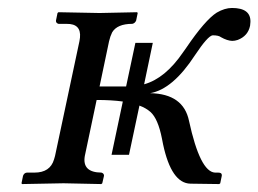

<svg xmlns="http://www.w3.org/2000/svg" viewBox="-20 -462 651 484"><path d="M305.2 -71.8H261.2L289.6 -206.1Q261.2 -210 223.6 -210L193.8 -68.8Q186.5 -27.3 235.8 -26.9Q242.2 -24.9 242.2 -19L237.8 0L235.4 2Q233.9 2 140.1 0Q140.1 0 35.6 2L34.2 0L38.1 -19Q41 -26.4 47.9 -26.9H66.9Q106.4 -26.9 116.2 -60.1Q117.7 -64.9 118.7 -68.8L180.2 -357.9Q188.5 -397.5 156.7 -401.4Q151.4 -401.9 146.5 -401.9H127.4Q120.6 -403.8 121.1 -410.2L125 -429.2L127.4 -431.2Q128.4 -431.2 231 -429.2L325.7 -431.2L327.1 -429.2L323.2 -410.2Q320.3 -403.3 313.5 -401.9Q275.4 -401.9 262.7 -380.4Q257.8 -370.6 254.9 -357.9L231 -244.1H297.9L321.3 -354H365.2L343.3 -249.5Q396.5 -264.2 441.4 -330.1Q445.3 -335.9 449.7 -341.8Q497.1 -411.6 526.4 -430.2Q546.4 -441.9 564.9 -441.9Q612.3 -441.9 611.3 -406.7Q610.8 -401.4 610.4 -397Q605 -371.1 579.1 -361.3Q571.8 -358.9 565.4 -358.9Q552.7 -359.4 537.1 -368.2Q531.2 -373 516.1 -373Q503.9 -371.6 471.7 -323.2Q415.5 -236.8 358.4 -227.1Q442.4 -225.6 456.5 -157.2Q484.4 -28.8 522 -26.9H529.8Q539.1 -26.9 539.1 -21Q539.1 -19.5 539.1 -19L535.2 0L532.7 2L460 1Q412.1 0 391.1 -98.1Q390.1 -103.5 388.2 -112.8Q378.4 -162.6 359.4 -179.7Q347.7 -189.9 331.5 -195.8Z"/></svg>

Font: Linux Libertine Display Slanted O
Style: Slanted
Weight: 400
Designer: Philipp H. Poll
Foundry: Philipp H. Poll
Version: Version 5.0.9